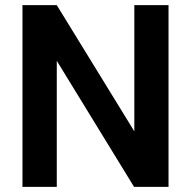

<svg xmlns="http://www.w3.org/2000/svg" viewBox="-20 -731 748 751"><path d="M639.2 -710.9V0H504.4L202.1 -493.2V0H67.9V-710.9H202.1L505.4 -217.3V-710.9Z"/></svg>

Font: Vazirmatn FD SemiBold
Style: Regular
Weight: 600
Designer: Saber Rastikerdar
Foundry: Saber Rastikerdar
Version: Version 33.001